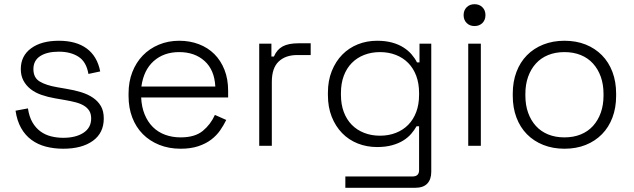

<svg xmlns="http://www.w3.org/2000/svg" viewBox="-20 -694 3017 914"><path d="M281 14Q237 14 198.5 4Q160 -6 130 -28Q100 -50 80.5 -84.5Q61 -119 54 -167L113 -178Q119 -138 134.5 -111.5Q150 -85 172.5 -68.5Q195 -52 223 -45Q251 -38 281 -38Q341 -38 377.5 -62Q414 -86 414 -130Q414 -152 405 -166.5Q396 -181 379.5 -191Q363 -201 340 -207Q317 -213 288 -218L242 -226Q207 -232 177 -242.5Q147 -253 125.5 -270Q104 -287 91.5 -310.5Q79 -334 79 -365Q79 -428 128 -464Q177 -500 260 -500Q343 -500 393 -463Q443 -426 457 -354L401 -342Q391 -400 353.5 -424Q316 -448 260 -448Q204 -448 171.5 -427Q139 -406 139 -365Q139 -324 169 -306Q199 -288 251 -279L297 -271Q334 -265 366.5 -255Q399 -245 423 -228.5Q447 -212 460.5 -188.5Q474 -165 474 -130Q474 -61 422 -23.5Q370 14 281 14Z M1005 -282Q1001 -361 954 -403.5Q907 -446 833 -446Q760 -446 712 -403.5Q664 -361 653 -282ZM840 14Q784 14 738 -4.5Q692 -23 659.5 -56Q627 -89 609.5 -135Q592 -181 592 -237V-249Q592 -305 610 -351Q628 -397 660 -430Q692 -463 736.5 -481.5Q781 -500 833 -500Q884 -500 927 -483.5Q970 -467 1000.5 -436.5Q1031 -406 1048.5 -362Q1066 -318 1066 -262V-230H652Q654 -185 668.5 -149.5Q683 -114 707.5 -89.5Q732 -65 766 -52.5Q800 -40 840 -40Q908 -40 945.5 -71Q983 -102 1003 -147L1057 -123Q1045 -98 1028 -73.5Q1011 -49 985.5 -29.5Q960 -10 924 2Q888 14 840 14Z M1214 0V-486H1272V-425H1284Q1298 -458 1325.5 -473Q1353 -488 1402 -488H1459V-432H1395Q1339 -432 1306.5 -401Q1274 -370 1274 -304V0Z M1789 -48Q1830 -48 1864.5 -61.5Q1899 -75 1923.5 -100Q1948 -125 1961.5 -161Q1975 -197 1975 -243V-251Q1975 -297 1961.5 -333Q1948 -369 1923.5 -394Q1899 -419 1864.5 -432.5Q1830 -446 1789 -446Q1748 -446 1713.5 -432.5Q1679 -419 1654.5 -394Q1630 -369 1616.5 -333Q1603 -297 1603 -251V-243Q1603 -197 1616.5 -161Q1630 -125 1654.5 -100Q1679 -75 1713.5 -61.5Q1748 -48 1789 -48ZM1541 -253Q1541 -310 1559.5 -356Q1578 -402 1609.5 -434Q1641 -466 1683.5 -483Q1726 -500 1775 -500Q1815 -500 1846 -491.5Q1877 -483 1900 -468.5Q1923 -454 1939 -435.5Q1955 -417 1965 -397H1977V-486H2033V124Q2033 160 2014 180Q1995 200 1956 200H1624V146H1944Q1975 146 1975 116V-93H1963Q1953 -75 1937.5 -57Q1922 -39 1899.5 -25Q1877 -11 1846 -2.5Q1815 6 1775 6Q1726 6 1683 -11Q1640 -28 1608.5 -60.5Q1577 -93 1559 -138.5Q1541 -184 1541 -241Z M2209 0V-486H2269V0ZM2239 -570Q2216 -570 2201.5 -584.5Q2187 -599 2187 -622Q2187 -645 2201.5 -659.5Q2216 -674 2239 -674Q2262 -674 2276.5 -659.5Q2291 -645 2291 -622Q2291 -599 2276.5 -584.5Q2262 -570 2239 -570Z M2667 14Q2612 14 2566.5 -4Q2521 -22 2488.5 -55Q2456 -88 2438.5 -134.5Q2421 -181 2421 -237V-249Q2421 -305 2438.5 -351.5Q2456 -398 2488.5 -431Q2521 -464 2566.5 -482Q2612 -500 2667 -500Q2723 -500 2768 -482Q2813 -464 2845.5 -431Q2878 -398 2895.5 -351.5Q2913 -305 2913 -249V-237Q2913 -181 2895.5 -134.5Q2878 -88 2845.5 -55Q2813 -22 2768 -4Q2723 14 2667 14ZM2667 -40Q2710 -40 2744.5 -54Q2779 -68 2803 -94.5Q2827 -121 2840 -157.5Q2853 -194 2853 -239V-247Q2853 -292 2840 -328.5Q2827 -365 2803 -391.5Q2779 -418 2744.5 -432Q2710 -446 2667 -446Q2624 -446 2589.5 -432Q2555 -418 2531 -391.5Q2507 -365 2494 -328.5Q2481 -292 2481 -247V-239Q2481 -194 2494 -157.5Q2507 -121 2531 -94.5Q2555 -68 2589.5 -54Q2624 -40 2667 -40Z"/></svg>

Font: Space Grotesk Light
Style: Regular
Weight: 300
Designer: Florian Karsten
Foundry: Florian Karsten
Version: Version 2.000